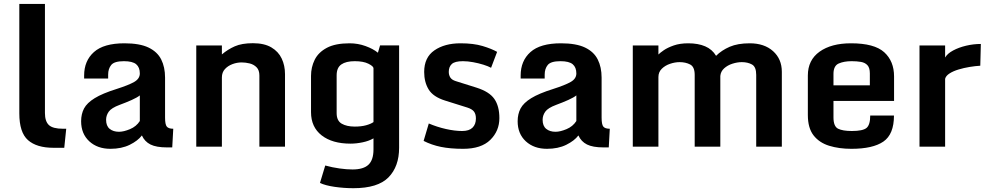

<svg xmlns="http://www.w3.org/2000/svg" viewBox="-20 -760 5113 995"><path d="M80.1 -172.4V-739.7H212.9V-174.3Q212.9 -131.3 233.2 -112.1Q253.4 -92.8 306.6 -92.8H323.2L313 5.9H257.3Q169.9 5.9 125 -33.9Q80.1 -73.7 80.1 -172.4Z M552.2 11.2Q484.9 11.2 442.6 -27.8Q400.4 -66.9 400.4 -131.8Q400.4 -168.9 415.5 -197.8Q430.7 -226.6 470.7 -251.2Q510.7 -275.9 585.4 -299.3Q646.5 -318.8 675.5 -335.4Q704.6 -352.1 704.6 -379.4Q704.6 -411.1 685.8 -427Q667 -442.9 622.1 -442.9Q572.3 -442.9 556.4 -423.3Q540.5 -403.8 540.5 -373.5V-353H416V-368.7Q416 -444.8 466.8 -490.2Q517.6 -535.6 625 -535.6Q703.6 -535.6 749.5 -513.7Q795.4 -491.7 815.4 -451.9Q835.4 -412.1 835.4 -357.9V-150.4Q835.4 -114.7 844.5 -103.8Q853.5 -92.8 877.9 -92.8L872.6 3.9H844.7Q790 3.9 759.8 -11.2Q729.5 -26.4 715.3 -58.1Q694.3 -30.3 652.1 -9.5Q609.9 11.2 552.2 11.2ZM596.7 -77.1Q621.1 -77.1 653.8 -90.8Q686.5 -104.5 704.6 -132.8V-265.6Q691.4 -254.9 662.6 -241.9Q633.8 -229 600.6 -216.8Q557.1 -200.7 543.5 -181.2Q529.8 -161.6 529.8 -139.2Q529.8 -107.4 548.3 -92.3Q566.9 -77.1 596.7 -77.1Z M997.1 -524.4H1129.9V-478Q1160.2 -503.9 1196.8 -520Q1233.4 -536.1 1290.5 -536.1Q1349.6 -536.1 1386.2 -514.4Q1422.9 -492.7 1439.9 -456.5Q1457 -420.4 1457 -376V0H1324.2V-368.7Q1324.2 -396.5 1309.8 -411.1Q1295.4 -425.8 1274.2 -431.2Q1252.9 -436.5 1231.9 -436.5Q1208 -436.5 1184.6 -427.7Q1161.1 -418.9 1145.5 -401.9Q1129.9 -384.8 1129.9 -358.9V0H997.1Z M1811.5 215.3Q1762.7 215.3 1714.1 208.3Q1665.5 201.2 1638.2 188L1665.5 97.7Q1702.6 107.9 1739.5 113Q1776.4 118.2 1806.6 118.2Q1863.8 118.2 1889.6 93.5Q1915.5 68.8 1915.5 14.6V-43Q1892.1 -29.3 1859.4 -22.5Q1826.7 -15.6 1796.4 -15.6Q1701.7 -15.6 1646.7 -58.6Q1591.8 -101.6 1591.8 -178.7V-366.7Q1591.8 -411.6 1610.8 -450.2Q1629.9 -488.8 1673.8 -512.2Q1717.8 -535.6 1791.5 -535.6Q1835 -535.6 1874.5 -521.2Q1914.1 -506.8 1938.5 -486.8L1949.7 -524.9H2048.3V5.9Q2048.3 103 1993.2 159.2Q1938 215.3 1811.5 215.3ZM1818.4 -104Q1852.1 -104 1877 -110.8Q1901.9 -117.7 1915.5 -127.4V-406.2Q1915.5 -416.5 1889.4 -429.7Q1863.3 -442.9 1818.4 -442.9Q1772.9 -442.9 1748.8 -426Q1724.6 -409.2 1724.6 -369.6V-173.8Q1724.6 -134.3 1750.7 -119.1Q1776.9 -104 1818.4 -104Z M2175.3 -29.8 2202.1 -120.1Q2244.1 -102.1 2290.3 -91.6Q2336.4 -81.1 2375 -81.1Q2411.1 -81.1 2428.7 -98.4Q2446.3 -115.7 2446.3 -146Q2446.3 -168.9 2436.3 -181.9Q2426.3 -194.8 2401.9 -202.6L2286.6 -238.8Q2224.6 -258.3 2201.4 -296.4Q2178.2 -334.5 2178.2 -387.2Q2178.2 -462.4 2231.2 -499Q2284.2 -535.6 2366.7 -535.6Q2434.1 -535.6 2481 -521.5Q2527.8 -507.3 2556.2 -491.2L2524.9 -408.7Q2509.8 -417 2484.9 -424.8Q2460 -432.6 2431.9 -437.7Q2403.8 -442.9 2378.9 -442.9Q2336.9 -442.9 2321.3 -428.2Q2305.7 -413.6 2305.7 -387.7Q2305.7 -371.1 2313.5 -358.6Q2321.3 -346.2 2341.3 -339.8L2449.7 -305.7Q2516.1 -284.7 2542 -247.1Q2567.9 -209.5 2567.9 -147.9Q2567.9 -81.5 2521 -35.2Q2474.1 11.2 2379.9 11.2Q2313.5 11.2 2264.9 1.2Q2216.3 -8.8 2175.3 -29.8Z M2814.5 11.2Q2747.1 11.2 2704.8 -27.8Q2662.6 -66.9 2662.6 -131.8Q2662.6 -168.9 2677.7 -197.8Q2692.9 -226.6 2732.9 -251.2Q2772.9 -275.9 2847.7 -299.3Q2908.7 -318.8 2937.7 -335.4Q2966.8 -352.1 2966.8 -379.4Q2966.8 -411.1 2948 -427Q2929.2 -442.9 2884.3 -442.9Q2834.5 -442.9 2818.6 -423.3Q2802.7 -403.8 2802.7 -373.5V-353H2678.2V-368.7Q2678.2 -444.8 2729 -490.2Q2779.8 -535.6 2887.2 -535.6Q2965.8 -535.6 3011.7 -513.7Q3057.6 -491.7 3077.6 -451.9Q3097.7 -412.1 3097.7 -357.9V-150.4Q3097.7 -114.7 3106.7 -103.8Q3115.7 -92.8 3140.1 -92.8L3134.8 3.9H3106.9Q3052.2 3.9 3022 -11.2Q2991.7 -26.4 2977.5 -58.1Q2956.5 -30.3 2914.3 -9.5Q2872.1 11.2 2814.5 11.2ZM2858.9 -77.1Q2883.3 -77.1 2916 -90.8Q2948.7 -104.5 2966.8 -132.8V-265.6Q2953.6 -254.9 2924.8 -241.9Q2896 -229 2862.8 -216.8Q2819.3 -200.7 2805.7 -181.2Q2792 -161.6 2792 -139.2Q2792 -107.4 2810.5 -92.3Q2829.1 -77.1 2858.9 -77.1Z M3259.3 -524.4H3392.1V-477.5Q3399.9 -485.8 3419.7 -499.5Q3439.5 -513.2 3471.4 -524.4Q3503.4 -535.6 3546.9 -535.6Q3597.7 -535.6 3634.3 -520Q3670.9 -504.4 3690.9 -470.7Q3719.7 -499.5 3761.5 -517.6Q3803.2 -535.6 3865.2 -535.6Q3940.9 -535.6 3986.3 -494.9Q4031.7 -454.1 4031.7 -387.7V0H3898.9V-372.1Q3898.9 -413.6 3877 -425.8Q3855 -438 3824.2 -438Q3800.8 -438 3775.6 -429.9Q3750.5 -421.9 3732.7 -405.8Q3714.8 -389.6 3712.9 -366.2V0H3580.1V-372.1Q3580.1 -413.6 3556.6 -425.8Q3533.2 -438 3502 -438Q3478 -438 3452.6 -429.4Q3427.2 -420.9 3409.7 -403.8Q3392.1 -386.7 3392.1 -360.8V0H3259.3Z M4166.5 -164.1V-368.7Q4166.5 -448.7 4227.3 -492.2Q4288.1 -535.6 4390.1 -535.6Q4511.2 -535.6 4562.3 -489.3Q4613.3 -442.9 4613.3 -363.8V-236.8H4299.3V-151.4Q4299.3 -105 4323.2 -93Q4347.2 -81.1 4394.5 -81.1Q4451.2 -81.1 4470.5 -96.9Q4489.7 -112.8 4489.7 -161.1H4612.8Q4612.8 -64 4558.1 -26.4Q4503.4 11.2 4392.1 11.2Q4328.1 11.2 4276.9 -4.6Q4225.6 -20.5 4196 -58.6Q4166.5 -96.7 4166.5 -164.1ZM4487.8 -317.9V-379.4Q4487.8 -408.7 4475.3 -422.1Q4462.9 -435.5 4441.7 -439.2Q4420.4 -442.9 4393.6 -442.9Q4353.5 -442.9 4326.4 -430.9Q4299.3 -418.9 4299.3 -377V-317.9Z M4745.1 -524.4H4877.9V-461.9Q4889.6 -482.4 4919.2 -498.3Q4948.7 -514.2 4986.8 -523.2Q5024.9 -532.2 5063 -532.2L5060.1 -419.4Q5034.7 -418 5004.9 -413.1Q4975.1 -408.2 4947.5 -399.9Q4919.9 -391.6 4900.9 -379.4Q4881.8 -367.2 4877.9 -351.6V0H4745.1Z"/></svg>

Font: Monda
Style: Bold
Weight: 700
Designer: Vernon Adams
Foundry: Vernon Adams
Version: Version 2.100; ttfautohint (v1.8.3)